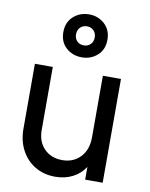

<svg xmlns="http://www.w3.org/2000/svg" viewBox="-92 -903 765 982"><g transform="rotate(10 290.0 -412.0)"><path d="M263 12Q204 12 158.5 -15Q113 -42 87 -90.5Q61 -139 61 -202V-539H154V-212Q154 -151 190 -114.5Q226 -78 284 -78Q341 -78 377.5 -116Q414 -154 414 -220V-539H508V0H417V-66Q393 -29 353 -8.5Q313 12 263 12ZM291 -613Q243 -613 209.5 -643Q176 -673 176 -724Q176 -775 209.5 -805.5Q243 -836 291 -836Q338 -836 371.5 -805.5Q405 -775 405 -724Q405 -673 371.5 -643Q338 -613 291 -613ZM291 -675Q311 -675 325 -688.5Q339 -702 339 -724Q339 -747 325 -760.5Q311 -774 291 -774Q270 -774 256 -760.5Q242 -747 242 -724Q242 -702 255.5 -688.5Q269 -675 291 -675Z"/></g></svg>

Font: Pitagon Sans Text Medium
Style: Regular
Weight: 500
Designer: Travis Tran
Foundry: Pitagon
Version: Version 1.000; ttfautohint (v1.8.4.7-5d5b);gftools[0.9.26]